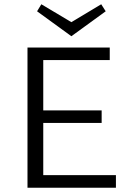

<svg xmlns="http://www.w3.org/2000/svg" viewBox="-20 -881 622 901"><path d="M476 -828 315 -711 154 -828 174 -861 315 -777 455 -861ZM183 -59H524V0H109V-658H495V-599H183V-363H457V-304H183Z"/></svg>

Font: EauTestInfant
Style: Regular
Weight: 400
Designer: Christian Thalmann (Catharsis Fonts)
Version: Version 0.001;PS 000.001;hotconv 1.0.88;makeotf.lib2.5.64775